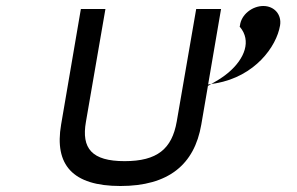

<svg xmlns="http://www.w3.org/2000/svg" viewBox="-20 -610 992 641"><path d="M570 -204C554 -113 505 -72 396 -72C287 -72 251 -114 267 -204L332 -580H250L184 -194C161 -60 222 11 382 11C542 11 629 -60 652 -194L675 -328L701 -332C831 -355 903 -454 915 -525C921 -561 896 -590 859 -590C823 -590 785 -562 781 -524L780 -522L781 -520C820 -474 797 -414 743 -368C730 -357 714 -346 698 -337L674 -323L718 -580H635Z"/></svg>

Font: Charger Monospace
Style: Regular
Weight: 400
Designer: Jasper
Foundry: Cannot Into Space Fonts
Version: Version 0.980